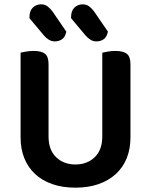

<svg xmlns="http://www.w3.org/2000/svg" viewBox="-20 -850 697 886"><path d="M328 16Q268 16 221 -0.5Q174 -17 141.5 -47.5Q109 -78 92 -120.5Q75 -163 75 -216V-607Q83 -609 100.5 -612Q118 -615 135 -615Q171 -615 187.5 -602Q204 -589 204 -554V-221Q204 -158 239 -124.5Q274 -91 328 -91Q382 -91 417 -124.5Q452 -158 452 -221V-607Q461 -609 478 -612Q495 -615 512 -615Q548 -615 565 -602Q582 -589 582 -554V-216Q582 -163 565 -120.5Q548 -78 515 -47.5Q482 -17 435 -0.5Q388 16 328 16ZM116 -766V-771Q116 -800 131.5 -815Q147 -830 170 -830Q187 -830 199.5 -820.5Q212 -811 223 -796L286 -704Q281 -679 266.5 -669Q252 -659 233 -659Q218 -659 205 -667Q192 -675 183 -686ZM308 -766V-771Q308 -800 323.5 -815Q339 -830 362 -830Q379 -830 391.5 -820.5Q404 -811 415 -796L478 -704Q473 -679 458.5 -669Q444 -659 425 -659Q409 -659 397 -667Q385 -675 375 -686Z"/></svg>

Font: Baloo Bhaina 2 SemiBold
Style: Regular
Weight: 600
Designer: Yesha Goshar, Manish Minz, Shuchita Grover and Ek Type
Foundry: Ek Type
Version: Version 1.640;hotconv 1.0.111;makeotfexe 2.5.65597; ttfautoh